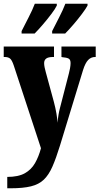

<svg xmlns="http://www.w3.org/2000/svg" viewBox="-23 -786 534 1031"><path d="M16 164Q75 164 110 144.5Q145 125 165 90Q185 55 197 10L51 -434Q41 -464 30.5 -472Q20 -480 2 -480H-3V-536H267V-480H263Q236 -480 225 -471.5Q214 -463 214 -447Q214 -437 216.5 -424.5Q219 -412 223 -398L266 -240Q275 -206 280 -176.5Q285 -147 286 -127Q290 -173 299 -206L347 -392Q350 -402 353 -419Q356 -436 356 -447Q356 -466 345.5 -471.5Q335 -477 311 -479L307 -480V-536H491V-480H488Q466 -480 450.5 -464Q435 -448 423 -410L299 -4Q278 64 258.5 108.5Q239 153 212.5 178.5Q186 204 143.5 214.5Q101 225 35 225H16ZM257 -619Q274 -653 294.5 -692.5Q315 -732 328 -766H447V-756Q438 -739 416.5 -710.5Q395 -682 370.5 -653.5Q346 -625 327 -606H257ZM93 -619Q110 -653 130.5 -692.5Q151 -732 164 -766H282V-756Q274 -739 252.5 -710.5Q231 -682 206.5 -653.5Q182 -625 163 -606H93Z"/></svg>

Font: Noto Serif ExtraCondensed Black
Style: Regular
Weight: 900
Width: 2
Designer: Monotype Design Team
Foundry: Monotype Imaging Inc.
Version: Version 2.015; ttfautohint (v1.8.4.7-5d5b)